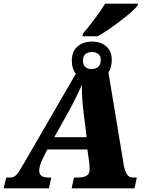

<svg xmlns="http://www.w3.org/2000/svg" viewBox="-60 -1028 799 1048"><path d="M393 -845Q422 -879 457.5 -926Q493 -973 514 -1008H694L691 -997Q669 -969 598 -914.5Q527 -860 473 -830H390ZM-26 -59H-5Q11 -59 21 -66Q31 -73 41 -88Q51 -103 75 -144L354 -626Q332 -653 332 -696Q332 -747 363 -774Q394 -801 443 -801Q490 -801 520 -775Q550 -749 550 -701Q550 -660 532 -631L612 -149Q617 -107 629 -83Q641 -59 667 -59H687L674 0H331L344 -59H365Q396 -59 412 -68.5Q428 -78 429 -100Q429 -123 428 -135L417 -212H198L172 -159Q154 -123 154 -96Q154 -59 204 -59H220L207 0H-40ZM490 -700Q490 -723 476.5 -733.5Q463 -744 442 -744Q420 -744 406.5 -733Q393 -722 393 -697Q393 -674 405.5 -662.5Q418 -651 440 -651Q490 -653 490 -700ZM413 -279 396 -416Q385 -507 387 -565Q355 -493 312 -414L236 -279Z"/></svg>

Font: Noto Serif NarrowBlack
Style: Italic
Weight: 900
Width: 4
Italic angle: -12°
Designer: Monotype Design Team
Foundry: Monotype Imaging Inc.
Version: Version 1.001